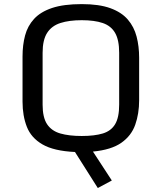

<svg xmlns="http://www.w3.org/2000/svg" viewBox="-20 -737 793 944"><path d="M460.9 187.5 348.6 10.3Q244.6 5.4 189 -26.9Q133.3 -59.1 112.1 -113.3Q90.8 -167.5 90.8 -237.3V-459.5Q90.8 -515.6 103.3 -562.5Q115.7 -609.4 147.5 -644Q179.2 -678.7 236.1 -697.8Q293 -716.8 381.8 -716.8Q467.3 -716.8 522.5 -696.8Q577.6 -676.8 608.4 -640.9Q639.2 -605 651.6 -557.1Q664.1 -509.3 664.1 -453.1V-244.1Q664.1 -178.2 645 -124Q626 -69.8 576.9 -35.2Q527.8 -0.5 437 8.3L529.8 150.4ZM381.8 -68.4Q444.8 -68.4 485.6 -80.8Q526.4 -93.3 546.1 -126.5Q565.9 -159.7 565.9 -222.2V-477.5Q565.9 -540.5 545.9 -575.2Q525.9 -609.9 485.1 -623.8Q444.3 -637.7 381.8 -637.7Q319.8 -637.7 276.9 -623.8Q233.9 -609.9 211.7 -575.2Q189.5 -540.5 189.5 -477.5V-222.2Q189.5 -159.7 211.4 -126.5Q233.4 -93.3 276.4 -80.8Q319.3 -68.4 381.8 -68.4Z"/></svg>

Font: Monda
Style: Regular
Weight: 400
Designer: Vernon Adams
Foundry: Vernon Adams
Version: Version 2.100; ttfautohint (v1.8.3)